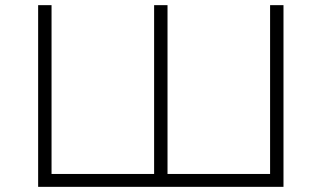

<svg xmlns="http://www.w3.org/2000/svg" viewBox="-20 -725 1248 745"><path d="M128 0V-705H180V-50H578V-705H630V-50H1028V-705H1080V0Z"/></svg>

Font: Nunito Sans 7pt SemiExpanded ExtraLight
Style: Regular
Weight: 250
Width: 6
Designer: Vernon Adams
Foundry: Vernon Adams
Version: Version 3.101;gftools[0.9.27]